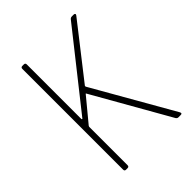

<svg xmlns="http://www.w3.org/2000/svg" viewBox="-200 -808 916 916"><g transform="rotate(-45 258.0 -350.0)"><path d="M101 -10V-690Q101 -700 111 -700H121Q131 -700 131 -690V-322Q131 -320 133 -319Q135 -318 136 -320L432 -694Q437 -700 445 -700H457Q463 -700 465 -696.5Q467 -693 463 -688L255 -422Q254 -419 255 -416L486 -12Q488 -8 488 -6Q488 0 479 0H464Q457 0 452 -7L234 -390Q232 -395 229 -390L133 -274Q131 -270 131 -269V-10Q131 0 121 0H111Q101 0 101 -10Z"/></g></svg>

Font: Barlow Semi Condensed Thin
Style: Regular
Weight: 250
Width: 4
Designer: Jeremy Tribby
Foundry: Tribby Type
Version: Version 1.408